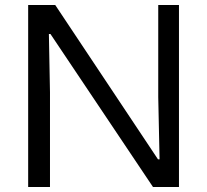

<svg xmlns="http://www.w3.org/2000/svg" viewBox="-20 -749 830 769"><path d="M92.8 0V-729H201.2L612.8 -110.8H619.1L613.8 -359.9V-729H696.8V0H592.8L182.1 -612.8H175.8L180.2 -378.9V0Z"/></svg>

Font: Lumene Sans
Style: Regular
Weight: 400
Designer: Deni Anggara
Version: Version 1.003;Glyphs 3.1.2 (3151)